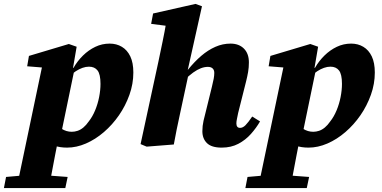

<svg xmlns="http://www.w3.org/2000/svg" viewBox="-96 -739 1954 982"><path d="M-76 223 -65 166 50 156H115L250 166L238 223ZM-11 223 124 -421 179 -389 43 -400 52 -453 256 -514 296 -500 276 -383 284 -380 214 -42 203 -33Q194 13 185.5 56Q177 99 169.5 140.5Q162 182 154 223ZM247 16Q210 16 182 6Q154 -4 128 -22L171 -126Q195 -96 219 -80.5Q243 -65 271 -65Q286 -65 301 -70Q316 -75 330.5 -87Q345 -99 358 -118Q377 -142 390.5 -174.5Q404 -207 411 -242.5Q418 -278 418 -310Q418 -359 403 -378.5Q388 -398 359 -398Q343 -398 326 -392Q309 -386 292 -375Q275 -364 259 -348V-392H280Q300 -427 328.5 -455Q357 -483 391.5 -499.5Q426 -516 465 -516Q500 -516 527.5 -499.5Q555 -483 570.5 -450.5Q586 -418 586 -368Q586 -310 566 -254Q546 -198 512.5 -149.5Q479 -101 435.5 -63.5Q392 -26 343.5 -5Q295 16 247 16Z M654 11 623 -2 714 -423Q725 -476 735.5 -526Q746 -576 755 -629L817 -599L677 -617L687 -670L904 -719L937 -707L862 -371L869 -363L841 -233Q832 -190 823.5 -151.5Q815 -113 807.5 -76Q800 -39 793 0ZM1038 16Q986 16 962.5 -7Q939 -30 939 -68Q939 -95 945 -121.5Q951 -148 957 -170L988 -296Q994 -320 997 -336.5Q1000 -353 1000 -366Q1000 -381 991.5 -389Q983 -397 967 -397Q950 -397 931.5 -390Q913 -383 892 -368Q871 -353 846 -328L841 -382H865Q899 -424 933.5 -453.5Q968 -483 1005.5 -499.5Q1043 -516 1083 -516Q1126 -516 1151.5 -490.5Q1177 -465 1177 -420Q1177 -394 1173 -371Q1169 -348 1163 -324L1122 -161Q1119 -145 1116 -131.5Q1113 -118 1113 -108Q1113 -97 1117.5 -91Q1122 -85 1132 -85Q1146 -85 1159.5 -98.5Q1173 -112 1194 -143L1234 -118Q1215 -85 1187.5 -54Q1160 -23 1123 -3.5Q1086 16 1038 16Z M1159 223 1170 166 1285 156H1350L1485 166L1473 223ZM1224 223 1359 -421 1414 -389 1278 -400 1287 -453 1491 -514 1531 -500 1511 -383 1519 -380 1449 -42 1438 -33Q1429 13 1420.5 56Q1412 99 1404.5 140.5Q1397 182 1389 223ZM1482 16Q1445 16 1417 6Q1389 -4 1363 -22L1406 -126Q1430 -96 1454 -80.5Q1478 -65 1506 -65Q1521 -65 1536 -70Q1551 -75 1565.5 -87Q1580 -99 1593 -118Q1612 -142 1625.5 -174.5Q1639 -207 1646 -242.5Q1653 -278 1653 -310Q1653 -359 1638 -378.5Q1623 -398 1594 -398Q1578 -398 1561 -392Q1544 -386 1527 -375Q1510 -364 1494 -348V-392H1515Q1535 -427 1563.5 -455Q1592 -483 1626.5 -499.5Q1661 -516 1700 -516Q1735 -516 1762.5 -499.5Q1790 -483 1805.5 -450.5Q1821 -418 1821 -368Q1821 -310 1801 -254Q1781 -198 1747.5 -149.5Q1714 -101 1670.5 -63.5Q1627 -26 1578.5 -5Q1530 16 1482 16Z"/></svg>

Font: Source Serif 4 ExtraBold
Style: Italic
Weight: 800
Italic angle: -12°
Designer: Frank Grießhammer
Foundry: Adobe Systems Incorporated
Version: Version 4.004;hotconv 1.0.116;makeotfexe 2.5.65601